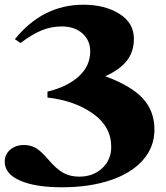

<svg xmlns="http://www.w3.org/2000/svg" viewBox="-20 -778 704 813"><path d="M333 -758Q424 -758 485.5 -719.5Q547 -681 547 -614Q547 -560 518 -522Q489 -484 426 -455Q535 -415 584.5 -361.5Q634 -308 634 -229Q634 -156 585.5 -100.5Q537 -45 448 -15Q359 15 242 15Q129 15 64.5 -13.5Q0 -42 0 -93Q0 -124 23 -144Q46 -164 82 -164Q110 -164 132 -151Q154 -138 184 -103Q219 -62 248 -46Q277 -30 316 -30Q374 -30 412.5 -65.5Q451 -101 451 -156Q451 -242 373.5 -297Q296 -352 181 -365V-390Q264 -410 313 -454Q362 -498 362 -561Q362 -607 329 -636.5Q296 -666 241 -666Q197 -666 156.5 -649.5Q116 -633 67 -596L43 -612Q161 -758 333 -758Z"/></svg>

Font: FFF_Oezguer-Guendem
Style: Bold
Weight: 700
Designer: bBox Type GmbH
Foundry: bBox Type GmbH
Version: Version 1.004